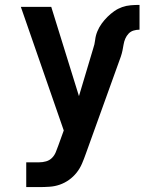

<svg xmlns="http://www.w3.org/2000/svg" viewBox="-20 -548 640 783"><path d="M87 215V114H139Q154 114 168 110Q182 106 192 96Q202 86 207.5 72.5Q213 59 218 45L240 -16L65 -520H189L302 -156L360 -350Q366 -367 368 -385Q370 -403 377 -420Q384 -437 394.5 -451.5Q405 -466 418 -479Q431 -492 446 -502.5Q461 -513 478 -519Q495 -525 513 -526.5Q531 -528 549 -528V-427Q537 -427 525 -423.5Q513 -420 504.5 -411Q496 -402 491 -390.5Q486 -379 484 -366.5Q482 -354 479.5 -342Q477 -330 473 -318L330 79Q323 99 314.5 119Q306 139 292.5 156Q279 173 261.5 185.5Q244 198 224 205Q204 212 182.5 213.5Q161 215 139 215Z"/></svg>

Font: R Plex Mono
Style: Bold
Weight: 700
Monospace: yes
Designer: Belleve Invis
Foundry: Belleve Invis
Version: Version 31.8.0